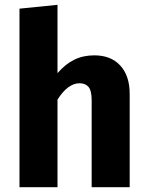

<svg xmlns="http://www.w3.org/2000/svg" viewBox="-20 -778 613 798"><path d="M519 -388V0H361V-361Q361 -401 348 -416.5Q335 -432 311 -432Q262 -432 219 -364V0H61V-742L219 -758V-474Q252 -512 289 -530Q326 -548 372 -548Q441 -548 480 -505.5Q519 -463 519 -388Z"/></svg>

Font: FiraGOUPP
Style: Bold
Weight: 700
Designer: bBox Type
Foundry: bBox Type GmbH
Version: Version 1.001